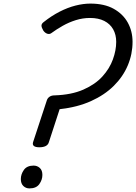

<svg xmlns="http://www.w3.org/2000/svg" viewBox="-20 -1035 758 1069"><path d="M199 -215Q178 -215 169 -222Q160 -229 164 -243L241 -477Q245 -489 256 -496.5Q267 -504 284 -504Q378 -507 444 -536Q510 -565 550 -609Q590 -653 608.5 -704Q627 -755 627 -802Q627 -842 610 -872Q593 -902 560.5 -918.5Q528 -935 481 -935Q441 -935 402.5 -923Q364 -911 329.5 -891.5Q295 -872 265 -850Q255 -843 242.5 -847.5Q230 -852 221 -865Q211 -882 211 -892.5Q211 -903 223 -912Q267 -947 312 -970Q357 -993 400.5 -1004Q444 -1015 483 -1015Q561 -1015 613 -986Q665 -957 691.5 -909Q718 -861 718 -802Q718 -734 691.5 -671Q665 -608 613.5 -557Q562 -506 486.5 -472Q411 -438 312 -427L252 -243Q248 -229 234.5 -222Q221 -215 199 -215ZM144 14Q124 14 110 0.5Q96 -13 96 -38Q96 -65 113 -89Q130 -113 167 -113Q187 -113 201.5 -100Q216 -87 216 -61Q216 -34 199 -10Q182 14 144 14Z"/></svg>

Font: Playwrite BE VLG
Style: Regular
Weight: 400
Designer: Veronika Burian, José Scaglione
Foundry: TypeTogether
Version: Version 1.002